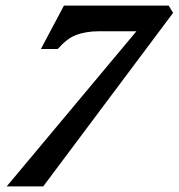

<svg xmlns="http://www.w3.org/2000/svg" viewBox="-20 -663 636 683"><path d="M3.9 0 465.3 -551.8H332Q283.7 -551.8 247.6 -537.1Q217.8 -525.4 185.5 -488.8H125.5L207.5 -643.1H580.1L595.7 -617.2L133.8 0Z"/></svg>

Font: Elstob ExtraBold
Style: Italic
Weight: 800
Italic angle: -20°
Designer: Peter S. Baker
Version: Version 1.015